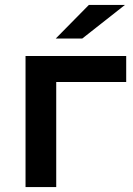

<svg xmlns="http://www.w3.org/2000/svg" viewBox="-20 -762 541 782"><path d="M494 -428H209V0H84V-534H494ZM342 -742H489L315 -605H207Z"/></svg>

Font: CMG Sans SemiBold
Style: Regular
Weight: 600
Designer: Julieta Ulanovsky
Foundry: Julieta Ulanovsky
Version: Version 7.200